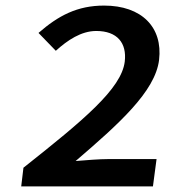

<svg xmlns="http://www.w3.org/2000/svg" viewBox="-20 -668 617 688"><path d="M56 0H528L541 -98H369C335 -98 288 -94 251 -91C406 -224 536 -340 550 -453C564 -571 487 -648 353 -648C257 -648 189 -612 118 -550L180 -486C222 -524 271 -557 325 -557C400 -557 435 -514 427 -447C415 -350 280 -238 64 -67Z"/></svg>

Font: Falling Sky
Style: ExtObl
Weight: 400
Designer: Paul D. Hunt
Foundry: Adobe Systems Incorporated
Version: Version 1.02